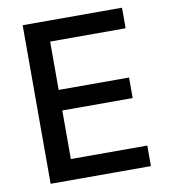

<svg xmlns="http://www.w3.org/2000/svg" viewBox="-82 -797 766 867"><g transform="rotate(-10 301.5 -363.5)"><path d="M80.1 0V-727.1H535.6V-632.8H189.5V-411.1H512.2V-316.9H189.5V-94.2H540V0Z"/></g></svg>

Font: Interop Med
Style: Regular
Weight: 500
Designer: Rasmus Andersson, Google, Jang Haemin
Foundry: jhaemin
Version: Version 1.007